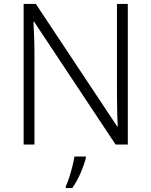

<svg xmlns="http://www.w3.org/2000/svg" viewBox="-20 -827 769 975"><path d="M629 -93H567L153 -717H150Q152 -678 153.5 -634.5Q155 -591 155 -544V-93H100V-807H162L575 -185H578Q576 -216 575 -264Q574 -312 574 -354V-807H629ZM416 -25Q408 8 389.5 51Q371 94 347 128H314V119Q322 103 331 75.5Q340 48 347.5 18.5Q355 -11 358 -32H416Z"/></svg>

Font: Noto Sans Kannada UI Light
Style: Regular
Weight: 300
Designer: Jelle Bosma - Monotype Design Team
Foundry: Monotype Imaging Inc.
Version: Version 2.005; ttfautohint (v1.8.4.7-5d5b)